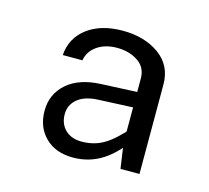

<svg xmlns="http://www.w3.org/2000/svg" viewBox="-61 -907 511 470"><g transform="rotate(15 194.5 -672.0)"><path d="M298.9 -596.7 281 -614.6Q250.7 -579.6 225.8 -564.6Q200.9 -549.7 169.5 -549.7Q142.9 -549.7 127.5 -564.8Q112.2 -579.9 112.2 -604.2Q112.2 -627.6 130.2 -642.7Q148.3 -657.8 181.9 -659.3L294.5 -664.4V-703.5L179.1 -698.2Q123.9 -695.9 93.1 -668.8Q62.4 -641.6 62.4 -599.4Q62.4 -558 88.5 -532.3Q114.7 -506.5 159 -506.5Q199.5 -506.5 233.1 -527.8Q266.6 -549.2 298.9 -596.7ZM326.9 -736.4Q326.9 -784.8 289.6 -811.5Q252.3 -838.1 197.4 -838.1Q142 -838.1 107.6 -812.1Q73.3 -786.1 70.2 -742.5H120Q123.8 -765.7 144.2 -779.9Q164.6 -794 194.7 -794Q225.2 -794 247.4 -779.3Q269.6 -764.6 269.6 -736.4V-573.2L278.8 -509.9H326.9Z"/></g></svg>

Font: Estedad VF
Style: Regular
Weight: 100
Designer: Amin Abedi
Version: Version 7.3